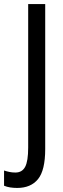

<svg xmlns="http://www.w3.org/2000/svg" viewBox="-69 -734 313 947"><path d="M16 193Q-2 193 -18.5 190.5Q-35 188 -49 182V107Q-37 111 -23 114Q-9 117 7 117Q40 117 55 89Q70 61 70 -6V-714H154V1Q154 106 118.5 149.5Q83 193 16 193Z"/></svg>

Font: Noto Sans Ethiopic ExtraCondensed
Style: Regular
Weight: 400
Width: 2
Designer: Monotype Design Team
Foundry: Monotype Imaging Inc.
Version: Version 2.102; ttfautohint (v1.8.4.7-5d5b)